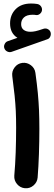

<svg xmlns="http://www.w3.org/2000/svg" viewBox="-20 -984 303 1069"><path d="M4.4 -714.8Q0 -726.1 5.9 -738.5Q11.7 -751 23.9 -754.9L77.1 -773.4Q36.1 -798.8 36.1 -853.5Q36.1 -901.4 67.1 -932.9Q98.1 -964.4 153.3 -964.4Q170.9 -964.4 186.5 -961.9Q199.2 -960 207 -950.2Q214.8 -940.4 213.9 -928.2Q212.9 -916 202.6 -907.2Q192.4 -898.4 179.7 -900.4Q173.3 -901.9 161.6 -901.9Q129.4 -901.9 113.5 -887.2Q97.7 -872.6 97.7 -849.6Q97.7 -828.6 111.6 -817.9Q125.5 -807.1 149.4 -807.1Q162.6 -807.1 177.5 -810.3Q192.4 -813.5 222.2 -823.7Q235.4 -828.1 247.3 -821.3Q259.3 -814.5 262.2 -801.8Q264.6 -789.6 259 -778.8Q253.4 -768.1 242.7 -765.1L44.4 -695.3Q32.7 -691.4 20.8 -697Q8.8 -702.6 4.4 -714.8ZM48.3 -560.5Q44.9 -586.9 61.3 -608.6Q77.6 -630.4 104 -633.8Q130.4 -637.2 152.1 -620.8Q173.8 -604.5 177.2 -578.1Q186 -514.2 190.7 -465.1Q195.3 -416 197.3 -369.6Q199.2 -323.2 199.2 -266.1Q199.2 -196.8 196.8 -126.2Q194.3 -55.7 189.5 4.9Q187 31.2 166.3 48.8Q145.5 66.4 118.7 64Q92.3 61.5 75 41Q57.6 20.5 59.6 -5.9Q64.9 -66.4 67.4 -136Q69.8 -205.6 69.8 -272.9Q69.8 -324.7 67.9 -366Q65.9 -407.2 61.3 -452.4Q56.6 -497.6 48.3 -560.5Z"/></svg>

Font: Mikhak Bold
Style: Regular
Weight: 700
Designer: Amin Abedi
Version: Version 3.3